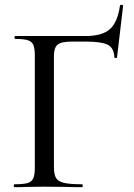

<svg xmlns="http://www.w3.org/2000/svg" viewBox="-20 -774 553 794"><path d="M40 -12Q77 -12 94 -17Q111 -22 117.5 -36.5Q124 -51 124 -81V-544Q124 -574 118 -588Q112 -602 95.5 -607.5Q79 -613 43 -613Q40 -613 40 -619Q40 -625 43 -625H333Q402 -625 434 -653Q466 -681 476 -750Q476 -754 482 -754Q485 -754 487.5 -752.5Q490 -751 489 -749L464 -537Q464 -534 458.5 -534Q453 -534 453 -537Q451 -577 424.5 -589.5Q398 -602 336 -602H276Q234 -602 218.5 -589.5Q203 -577 203 -543V-85Q203 -53 211.5 -38.5Q220 -24 244 -18Q268 -12 320 -12Q322 -12 322 -6Q322 0 320 0Q279 0 256 -1L162 -2L91 -1Q72 0 40 0Q37 0 37 -6Q37 -12 40 -12Z"/></svg>

Font: Cormorant SC Medium
Style: Regular
Weight: 500
Designer: Christian Thalmann (Catharsis Fonts)
Version: Version 3.000